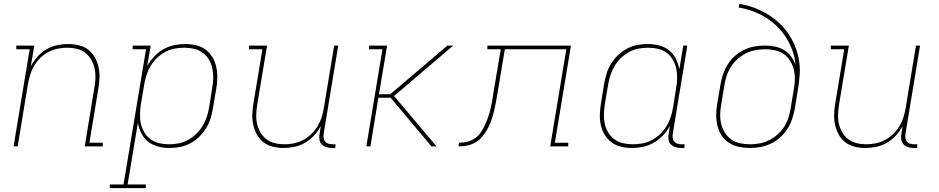

<svg xmlns="http://www.w3.org/2000/svg" viewBox="-20 -755 4840 990"><path d="M50 0 133 -501H64V-520H157L139 -415Q154 -441 174 -463.5Q194 -486 220 -501Q246 -516 274.5 -522Q303 -528 331 -528Q359 -528 386.5 -521.5Q414 -515 435 -499Q456 -483 469 -459.5Q482 -436 488 -409Q494 -382 493 -353.5Q492 -325 487 -297L441 -19H510V0H417L466 -300Q471 -325 472 -351Q473 -377 468 -401Q463 -425 451 -446Q439 -467 420.5 -482Q402 -497 377.5 -503Q353 -509 327 -509Q303 -509 278 -504Q253 -499 230 -487Q207 -475 188 -456.5Q169 -438 156 -415.5Q143 -393 135.5 -369Q128 -345 124 -321L71 0Z M732 215H546V196H617L733 -501H664V-520H757L739 -414Q754 -441 775 -463.5Q796 -486 822.5 -501Q849 -516 877.5 -522Q906 -528 935 -528Q964 -528 991.5 -521.5Q1019 -515 1040.5 -499Q1062 -483 1075.5 -460Q1089 -437 1095 -410Q1101 -383 1100.5 -354.5Q1100 -326 1095 -297L1078 -197Q1074 -170 1065.5 -143.5Q1057 -117 1042 -93Q1027 -69 1006.5 -49Q986 -29 960 -15.5Q934 -2 907 3Q880 8 853 8Q823 8 794.5 0.5Q766 -7 744 -24.5Q722 -42 709 -67.5Q696 -93 691 -122L638 196H732ZM851 -11Q875 -11 900 -15.5Q925 -20 948 -32.5Q971 -45 990.5 -63.5Q1010 -82 1024 -104.5Q1038 -127 1046 -151Q1054 -175 1058 -200L1074 -300Q1079 -326 1079.5 -351.5Q1080 -377 1075 -401.5Q1070 -426 1057.5 -447Q1045 -468 1026 -482.5Q1007 -497 982 -503Q957 -509 931 -509Q907 -509 881.5 -504.5Q856 -500 833.5 -488Q811 -476 791 -457.5Q771 -439 757.5 -416.5Q744 -394 736 -370Q728 -346 724 -321L707 -221Q703 -195 702 -169Q701 -143 706 -119Q711 -95 723.5 -73.5Q736 -52 755.5 -37.5Q775 -23 800 -17Q825 -11 851 -11Z M1442 8Q1414 8 1387 1.5Q1360 -5 1339 -21Q1318 -37 1305 -60.5Q1292 -84 1286 -111Q1280 -138 1281 -166.5Q1282 -195 1287 -223L1333 -501H1264V-520H1357L1307 -220Q1303 -195 1301.5 -169Q1300 -143 1305 -119Q1310 -95 1322 -74Q1334 -53 1353 -38Q1372 -23 1396.5 -17Q1421 -11 1447 -11Q1471 -11 1495.5 -16Q1520 -21 1543 -33Q1566 -45 1585 -63.5Q1604 -82 1617.5 -104.5Q1631 -127 1638.5 -151Q1646 -175 1650 -199L1703 -520H1724L1649 -66Q1647 -55 1648.5 -44Q1650 -33 1656.5 -25Q1663 -17 1673.5 -14Q1684 -11 1695 -11H1710L1709 8H1691Q1676 8 1662 3.5Q1648 -1 1638.5 -11Q1629 -21 1627 -36Q1625 -51 1628 -66L1634 -105Q1620 -79 1599.5 -56.5Q1579 -34 1553 -19Q1527 -4 1498.5 2Q1470 8 1442 8Z M2205 0 1994 -251H1931L1890 0H1869L1952 -501H1883V-520H1976L1934 -269H1992L2287 -520H2317L2012 -260L2231 0Z M2817 0 2900 -501H2583L2545 -273Q2541 -250 2537 -227.5Q2533 -205 2527.5 -182.5Q2522 -160 2514.5 -138Q2507 -116 2496 -94.5Q2485 -73 2469.5 -53.5Q2454 -34 2433 -21.5Q2412 -9 2389.5 -4.5Q2367 0 2344 0L2347 -19Q2368 -19 2389 -24Q2410 -29 2428.5 -41.5Q2447 -54 2459.5 -73Q2472 -92 2481 -111.5Q2490 -131 2497 -151.5Q2504 -172 2509 -192.5Q2514 -213 2517.5 -233.5Q2521 -254 2524 -275L2562 -501H2493V-520H2924L2841 -19H2910V0Z M3238 8Q3209 8 3182 1.5Q3155 -5 3133.5 -21Q3112 -37 3098 -60Q3084 -83 3078 -110Q3072 -137 3073 -165.5Q3074 -194 3079 -223L3095 -323Q3100 -350 3108 -376.5Q3116 -403 3131 -427Q3146 -451 3167 -471Q3188 -491 3213.5 -504.5Q3239 -518 3266 -523Q3293 -528 3320 -528Q3350 -528 3379 -520.5Q3408 -513 3430 -495.5Q3452 -478 3464.5 -452.5Q3477 -427 3483 -398L3503 -520H3524L3449 -66Q3447 -55 3448.5 -44Q3450 -33 3456.5 -25Q3463 -17 3473.5 -14Q3484 -11 3495 -11H3510L3509 8H3491Q3476 8 3462 3.5Q3448 -1 3438.5 -11Q3429 -21 3427 -36Q3425 -51 3428 -66L3434 -106Q3420 -79 3398.5 -56.5Q3377 -34 3350.5 -19Q3324 -4 3295.5 2Q3267 8 3238 8ZM3243 -11Q3267 -11 3292 -15.5Q3317 -20 3340 -32Q3363 -44 3382.5 -62.5Q3402 -81 3416 -103.5Q3430 -126 3438 -150Q3446 -174 3450 -199L3466 -299Q3471 -325 3471.5 -351Q3472 -377 3467 -401Q3462 -425 3449.5 -446.5Q3437 -468 3418 -482.5Q3399 -497 3374 -503Q3349 -509 3323 -509Q3299 -509 3273.5 -504.5Q3248 -500 3225 -487.5Q3202 -475 3182.5 -456.5Q3163 -438 3149.5 -415.5Q3136 -393 3128 -369Q3120 -345 3116 -320L3099 -220Q3095 -194 3094 -168.5Q3093 -143 3098 -118.5Q3103 -94 3115.5 -73Q3128 -52 3147.5 -37.5Q3167 -23 3192 -17Q3217 -11 3243 -11Z M3846 8Q3817 8 3789 2Q3761 -4 3738.5 -19Q3716 -34 3701 -56.5Q3686 -79 3679.5 -106Q3673 -133 3673 -162Q3673 -191 3678 -220L3695 -319Q3699 -345 3708 -371.5Q3717 -398 3732 -422Q3747 -446 3768.5 -465.5Q3790 -485 3815.5 -497.5Q3841 -510 3868.5 -515Q3896 -520 3923 -520Q3949 -520 3975 -515Q4001 -510 4022.5 -497Q4044 -484 4059 -464Q4074 -444 4082 -420Q4079 -459 4066 -494.5Q4053 -530 4033.5 -561Q4014 -592 3987.5 -618Q3961 -644 3930 -663.5Q3899 -683 3863 -696.5Q3827 -710 3789 -716L3792 -735Q3830 -729 3866 -716Q3902 -703 3934 -684Q3966 -665 3993.5 -640Q4021 -615 4042 -585.5Q4063 -556 4077.5 -521.5Q4092 -487 4099 -449Q4106 -411 4103.5 -371.5Q4101 -332 4094 -292L4078 -193Q4073 -167 4064 -140Q4055 -113 4039 -89Q4023 -65 4001.5 -45.5Q3980 -26 3954 -14Q3928 -2 3900.5 3Q3873 8 3846 8ZM3847 -11Q3871 -11 3896 -15.5Q3921 -20 3944.5 -31.5Q3968 -43 3988.5 -61Q4009 -79 4023 -101Q4037 -123 4045 -147.5Q4053 -172 4057 -197L4073 -294Q4078 -320 4078.5 -346Q4079 -372 4073 -396Q4067 -420 4054 -441Q4041 -462 4021.5 -476Q4002 -490 3977 -495.5Q3952 -501 3926 -501Q3902 -501 3876.5 -496.5Q3851 -492 3827.5 -480.5Q3804 -469 3783.5 -451Q3763 -433 3749 -411Q3735 -389 3727 -364.5Q3719 -340 3715 -315L3699 -217Q3694 -191 3693.5 -165Q3693 -139 3699 -115Q3705 -91 3718 -70.5Q3731 -50 3750.5 -36Q3770 -22 3795.5 -16.5Q3821 -11 3847 -11Z M4442 8Q4414 8 4387 1.5Q4360 -5 4339 -21Q4318 -37 4305 -60.5Q4292 -84 4286 -111Q4280 -138 4281 -166.5Q4282 -195 4287 -223L4333 -501H4264V-520H4357L4307 -220Q4303 -195 4301.5 -169Q4300 -143 4305 -119Q4310 -95 4322 -74Q4334 -53 4353 -38Q4372 -23 4396.5 -17Q4421 -11 4447 -11Q4471 -11 4495.5 -16Q4520 -21 4543 -33Q4566 -45 4585 -63.5Q4604 -82 4617.5 -104.5Q4631 -127 4638.5 -151Q4646 -175 4650 -199L4703 -520H4724L4649 -66Q4647 -55 4648.5 -44Q4650 -33 4656.5 -25Q4663 -17 4673.5 -14Q4684 -11 4695 -11H4710L4709 8H4691Q4676 8 4662 3.5Q4648 -1 4638.5 -11Q4629 -21 4627 -36Q4625 -51 4628 -66L4634 -105Q4620 -79 4599.5 -56.5Q4579 -34 4553 -19Q4527 -4 4498.5 2Q4470 8 4442 8Z"/></svg>

Font: Iosevka HT Thin Extended
Style: Italic
Weight: 100
Width: 7
Italic angle: -9°
Monospace: yes
Designer: Belleve Invis
Foundry: Belleve Invis
Version: Version 32.3.0; ttfautohint (v1.8.4)